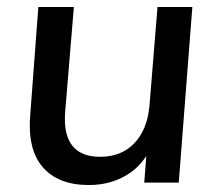

<svg xmlns="http://www.w3.org/2000/svg" viewBox="-20 -524 625 551"><path d="M235 7Q147 7 102.5 -44.5Q58 -96 67 -197L90 -504H192L167 -203Q162 -138 187.5 -106Q213 -74 267 -74Q329 -74 366 -113.5Q403 -153 409 -221L432 -504H532L493 0H394L402 -105L415 -106Q393 -52 345 -22.5Q297 7 235 7Z"/></svg>

Font: Muli SemiBold
Style: Italic
Weight: 600
Italic angle: -4.541°
Designer: Vernon Adams
Foundry: Vernon Adams
Version: Version 2.100; ttfautohint (v1.8.1.43-b0c9)